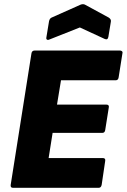

<svg xmlns="http://www.w3.org/2000/svg" viewBox="-20 -896 605 916"><path d="M42 0Q29 0 31 -14L130 -641Q132 -655 146 -655H551Q558 -655 562 -651.5Q566 -648 564 -641L546 -527Q544 -513 532 -513H271L252 -397H487Q502 -397 499 -383L482 -276Q480 -262 468 -262H231L212 -142H470Q484 -142 482 -129L465 -14Q462 0 451 0ZM217 -708Q210 -704 205 -706.5Q200 -709 201 -716L214 -795Q217 -808 226 -812L365 -874Q376 -878 385 -874L499 -812Q511 -804 509 -793L497 -720Q494 -704 480 -710L361 -765Z"/></svg>

Font: Sofia Sans Black
Style: Italic
Weight: 900
Italic angle: -9°
Version: Version 4.100-B